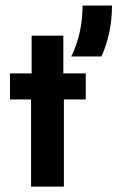

<svg xmlns="http://www.w3.org/2000/svg" viewBox="-20 -687 432 707"><path d="M242.4 -479.2H353.5C379.2 -535.4 392.4 -598.6 392.4 -666.7H284C284 -593.1 268.1 -531.2 242.4 -479.2ZM94.4 0H215.3V-320.8H295.8V-416.7H213.2V-555.6H96.5V-416.7H16.7V-320.8H94.4Z"/></svg>

Font: Afacad
Style: Bold
Weight: 700
Designer: Kristian Moeller
Foundry: Dicotype
Version: Version 1.000